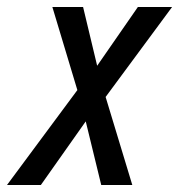

<svg xmlns="http://www.w3.org/2000/svg" viewBox="-59 -530 513 550"><path d="M231 0 174 -234 91 -510H179L230 -297L320 0ZM187 -295 336 -510H434L219 -219ZM209 -214 58 0H-39L176 -290Z"/></svg>

Font: Instrument Sans Condensed Medium
Style: Italic
Weight: 500
Width: 3
Italic angle: -13°
Designer: Rodrigo Fuenzalida
Foundry: fragTYPE
Version: Version 1.000;gftools[0.9.28]